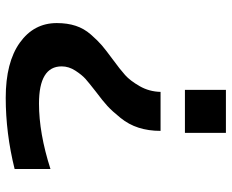

<svg xmlns="http://www.w3.org/2000/svg" viewBox="-88 -472 790 654"><g transform="rotate(90 307.0 -145.0)"><path d="M286.1 -379.9V-519.5H432.6V-379.9ZM206.1 40Q206.1 117.2 333 117.2Q433.6 117.2 555.7 78.1V200.2Q433.6 230.5 313 230.5Q192.4 230.5 125.5 182.6Q58.6 134.8 58.6 56.6Q58.6 20.5 67.9 -7.8Q77.1 -36.1 97.7 -59.6Q118.2 -83 134.8 -97.2Q151.4 -111.3 180.7 -132.8Q216.8 -159.2 235.8 -176.3Q254.9 -193.4 273.4 -225.6Q292 -257.8 293 -296.9H425.8Q425.8 -255.9 415 -222.2Q404.3 -188.5 381.3 -160.2Q358.4 -131.8 340.8 -115.7Q323.2 -99.6 293 -77.1Q261.7 -52.7 248.5 -41Q235.4 -29.3 220.7 -6.8Q206.1 15.6 206.1 40Z"/></g></svg>

Font: Mgen+ 1c bold
Style: Bold
Weight: 700
Designer: [Source Han Sans]
Ryoko NISHIZUKA  (kana & ideographs); Paul D. Hunt (Latin, Greek & Cyrillic); Wenlong ZHANG  (bopomofo
Version: Version 1.059.20150602